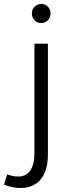

<svg xmlns="http://www.w3.org/2000/svg" viewBox="-77 -742 344 958"><path d="M175 -675Q175 -655 161.5 -641Q148 -627 129 -627Q109 -627 95.5 -641Q82 -655 82 -675Q82 -695 95.5 -708.5Q109 -722 129 -722Q149 -722 162 -708.5Q175 -695 175 -675ZM11 139Q52 140 73.5 109.5Q95 79 95 20V-524H162V28Q162 109 126.5 152.5Q91 196 25 196Q-15 196 -57 179L-41 128Q-14 138 11 139Z"/></svg>

Font: TypoPRO Montserrat Alternates
Style: Regular
Weight: 300
Designer: Julieta Ulanovsky
Foundry: Julieta Ulanovsky
Version: Version 6.001